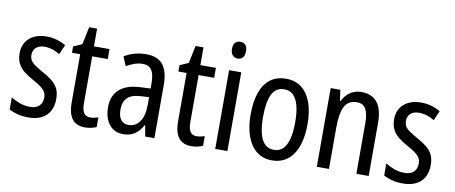

<svg xmlns="http://www.w3.org/2000/svg" viewBox="-66 -1009 3054 1290"><g transform="rotate(10 1461.0 -364.0)"><path d="M333 -145Q333 -95 313.5 -60.5Q294 -26 257.5 -8Q221 10 169 10Q127 10 94.5 1.5Q62 -7 37 -21V-104Q62 -87 96.5 -74.5Q131 -62 167 -62Q209 -62 230.5 -83Q252 -104 252 -141Q252 -161 243 -177Q234 -193 214 -208.5Q194 -224 159 -243Q122 -263 94.5 -284.5Q67 -306 52 -335Q37 -364 37 -405Q37 -471 81 -509Q125 -547 197 -547Q234 -547 267 -537.5Q300 -528 329 -511L300 -445Q284 -455 267 -462Q250 -469 232 -473Q214 -477 196 -477Q159 -477 138 -458.5Q117 -440 117 -408Q117 -387 126 -371.5Q135 -356 156 -341.5Q177 -327 212 -307Q249 -287 276.5 -265.5Q304 -244 318.5 -215.5Q333 -187 333 -145Z M578 -62Q592 -62 606.5 -65Q621 -68 633 -72V-6Q617 1 597 5.5Q577 10 554 10Q517 10 491.5 -5.5Q466 -21 452.5 -54Q439 -87 439 -140V-469H383V-512L442 -538L467 -658H521V-537H627V-469H521V-147Q521 -105 534.5 -83.5Q548 -62 578 -62Z M877 -546Q956 -546 992 -499.5Q1028 -453 1028 -363V0H965L952 -75H949Q933 -46 914 -27.5Q895 -9 871 0.5Q847 10 815 10Q773 10 744 -11Q715 -32 700 -68Q685 -104 685 -150Q685 -230 734 -273.5Q783 -317 878 -321L945 -324V-359Q945 -422 925.5 -450Q906 -478 866 -478Q838 -478 811 -469Q784 -460 754 -443L728 -505Q760 -525 797.5 -535.5Q835 -546 877 -546ZM891 -262Q827 -259 798.5 -231Q770 -203 770 -151Q770 -103 789 -80Q808 -57 840 -57Q888 -57 916.5 -97.5Q945 -138 945 -213V-265Z M1304 -62Q1318 -62 1332.5 -65Q1347 -68 1359 -72V-6Q1343 1 1323 5.5Q1303 10 1280 10Q1243 10 1217.5 -5.5Q1192 -21 1178.5 -54Q1165 -87 1165 -140V-469H1109V-512L1168 -538L1193 -658H1247V-537H1353V-469H1247V-147Q1247 -105 1260.5 -83.5Q1274 -62 1304 -62Z M1526 -537V0H1443V-537ZM1486 -738Q1508 -738 1520.5 -723.5Q1533 -709 1533 -681Q1533 -654 1520.5 -639Q1508 -624 1486 -624Q1464 -624 1450.5 -639Q1437 -654 1437 -681Q1437 -710 1450 -724Q1463 -738 1486 -738Z M2025 -269Q2025 -205 2012.5 -154Q2000 -103 1975.5 -66Q1951 -29 1914.5 -9.5Q1878 10 1829 10Q1784 10 1748 -9.5Q1712 -29 1687.5 -65.5Q1663 -102 1650 -153.5Q1637 -205 1637 -269Q1637 -358 1659 -420Q1681 -482 1724.5 -514.5Q1768 -547 1832 -547Q1892 -547 1935 -515Q1978 -483 2001.5 -421.5Q2025 -360 2025 -269ZM1722 -269Q1722 -202 1733.5 -155.5Q1745 -109 1769.5 -85.5Q1794 -62 1831 -62Q1869 -62 1893 -85.5Q1917 -109 1929 -155.5Q1941 -202 1941 -269Q1941 -337 1929 -382.5Q1917 -428 1893 -451.5Q1869 -475 1831 -475Q1774 -475 1748 -422.5Q1722 -370 1722 -269Z M2345 -547Q2416 -547 2453 -501.5Q2490 -456 2490 -360V0H2406V-347Q2406 -410 2387.5 -442Q2369 -474 2328 -474Q2268 -474 2243.5 -427Q2219 -380 2219 -279V0H2136V-537H2202L2212 -464H2217Q2231 -491 2250 -509.5Q2269 -528 2293.5 -537.5Q2318 -547 2345 -547Z M2888 -145Q2888 -95 2868.5 -60.5Q2849 -26 2812.5 -8Q2776 10 2724 10Q2682 10 2649.5 1.5Q2617 -7 2592 -21V-104Q2617 -87 2651.5 -74.5Q2686 -62 2722 -62Q2764 -62 2785.5 -83Q2807 -104 2807 -141Q2807 -161 2798 -177Q2789 -193 2769 -208.5Q2749 -224 2714 -243Q2677 -263 2649.5 -284.5Q2622 -306 2607 -335Q2592 -364 2592 -405Q2592 -471 2636 -509Q2680 -547 2752 -547Q2789 -547 2822 -537.5Q2855 -528 2884 -511L2855 -445Q2839 -455 2822 -462Q2805 -469 2787 -473Q2769 -477 2751 -477Q2714 -477 2693 -458.5Q2672 -440 2672 -408Q2672 -387 2681 -371.5Q2690 -356 2711 -341.5Q2732 -327 2767 -307Q2804 -287 2831.5 -265.5Q2859 -244 2873.5 -215.5Q2888 -187 2888 -145Z"/></g></svg>

Font: Noto Sans Display Condensed
Style: Regular
Weight: 400
Width: 3
Designer: Monotype Design Team
Foundry: Monotype Imaging Inc.
Version: Version 2.003